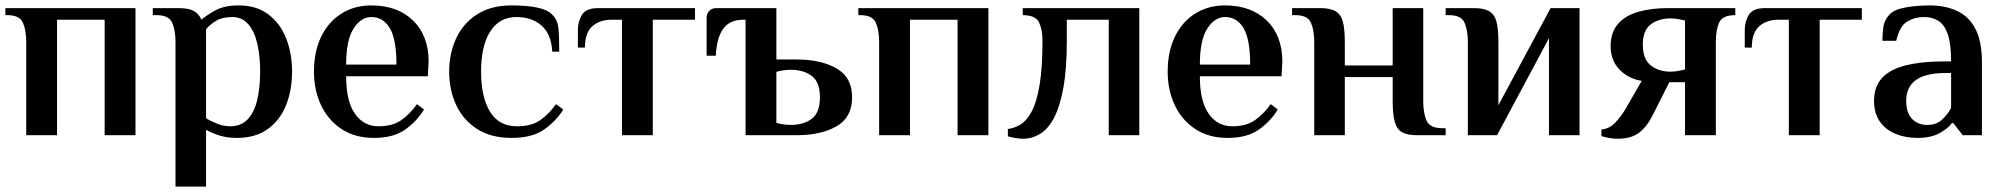

<svg xmlns="http://www.w3.org/2000/svg" viewBox="-20 -500 7407 710"><path d="M77 0V-344Q77 -389 64.5 -416.5Q52 -444 7 -444H0V-470H481V0H367V-427H191V0Z M629 190V-344Q629 -389 616.5 -416.5Q604 -444 559 -444H545V-470H641Q676 -470 695.5 -460Q715 -450 725 -427Q744 -444 777 -462Q810 -480 863 -480Q928 -480 972 -447Q1016 -414 1038 -358.5Q1060 -303 1060 -235Q1060 -167 1038 -111.5Q1016 -56 970.5 -23Q925 10 856 10Q819 10 790 0.5Q761 -9 742 -20V190ZM832 -33Q872 -33 896.5 -59.5Q921 -86 931.5 -132Q942 -178 942 -235Q942 -293 931.5 -338.5Q921 -384 898 -410.5Q875 -437 839 -437Q802 -437 779 -423Q756 -409 742 -392V-63Q759 -52 783 -42.5Q807 -33 832 -33Z M1363 10Q1293 10 1243.5 -22.5Q1194 -55 1167.5 -110.5Q1141 -166 1141 -235Q1141 -310 1168 -365Q1195 -420 1243 -450Q1291 -480 1353 -480Q1450 -480 1507.5 -424Q1565 -368 1565 -272L1562 -218H1260Q1260 -126 1292.5 -79.5Q1325 -33 1380 -33Q1431 -33 1463.5 -55.5Q1496 -78 1522 -115L1548 -95Q1522 -52 1478.5 -21Q1435 10 1363 10ZM1260 -261H1446Q1446 -355 1421.5 -396Q1397 -437 1353 -437Q1315 -437 1287.5 -394.5Q1260 -352 1260 -261Z M1872 10Q1795 10 1743.5 -23.5Q1692 -57 1666.5 -112.5Q1641 -168 1641 -235Q1641 -302 1666.5 -357.5Q1692 -413 1743.5 -446.5Q1795 -480 1872 -480Q1928 -480 1966.5 -472Q2005 -464 2023 -445Q2042 -426 2045 -396Q2048 -366 2048 -309H2022Q2019 -373 1983 -405Q1947 -437 1890 -437Q1827 -437 1793 -384Q1759 -331 1759 -235Q1759 -141 1792 -87Q1825 -33 1892 -33Q1945 -33 1977.5 -55.5Q2010 -78 2036 -115L2063 -95Q2036 -52 1992 -21Q1948 10 1872 10Z M2280 0V-427H2242Q2197 -427 2170 -402.5Q2143 -378 2143 -324H2117V-390Q2117 -420 2132 -445Q2147 -470 2192 -470H2550V-427H2394V0Z M2737 0V-427H2728Q2678 -427 2654 -393Q2630 -359 2627 -294H2593V-435Q2593 -450 2603 -460Q2613 -470 2628 -470H2851V-280H2926Q3016 -280 3073.5 -247Q3131 -214 3131 -140Q3131 -66 3073.5 -33Q3016 0 2926 0ZM2904 -38Q2951 -38 2981.5 -60.5Q3012 -83 3012 -140Q3012 -197 2981.5 -219.5Q2951 -242 2904 -242Q2893 -242 2877.5 -240Q2862 -238 2851 -234V-46Q2862 -42 2877.5 -40Q2893 -38 2904 -38Z M3231 0V-344Q3231 -389 3218.5 -416.5Q3206 -444 3161 -444H3154V-470H3635V0H3521V-427H3345V0Z M3763 13Q3750 13 3732.5 10Q3715 7 3707 4V-23Q3732 -26 3755 -40.5Q3778 -55 3796 -89.5Q3814 -124 3824.5 -187Q3835 -250 3835 -350Q3835 -391 3822 -417.5Q3809 -444 3762 -444V-470H4193V0H4080V-427H3925V-350Q3925 -244 3912 -174Q3899 -104 3877 -63Q3855 -22 3825.5 -4.5Q3796 13 3763 13Z M4520 10Q4450 10 4400.5 -22.5Q4351 -55 4324.5 -110.5Q4298 -166 4298 -235Q4298 -310 4325 -365Q4352 -420 4400 -450Q4448 -480 4510 -480Q4607 -480 4664.5 -424Q4722 -368 4722 -272L4719 -218H4417Q4417 -126 4449.5 -79.5Q4482 -33 4537 -33Q4588 -33 4620.5 -55.5Q4653 -78 4679 -115L4705 -95Q4679 -52 4635.5 -21Q4592 10 4520 10ZM4417 -261H4603Q4603 -355 4578.5 -396Q4554 -437 4510 -437Q4472 -437 4444.5 -394.5Q4417 -352 4417 -261Z M4840 0V-344Q4840 -389 4827.5 -416.5Q4815 -444 4770 -444H4758V-470H4863Q4898 -470 4918 -459Q4938 -448 4945.5 -421Q4953 -394 4953 -344V-258H5130V-470H5243V-126Q5243 -81 5255.5 -53.5Q5268 -26 5313 -26H5326V0H5220Q5185 0 5165.5 -10.5Q5146 -21 5138 -48.5Q5130 -76 5130 -126V-215H4953V0Z M5408 0V-344Q5408 -389 5395.5 -416.5Q5383 -444 5338 -444H5326V-470H5431Q5466 -470 5486 -459Q5506 -448 5513.5 -421Q5521 -394 5521 -344V-111L5714 -470H5821V0H5708V-359L5516 0Z M5963 13Q5946 13 5929.5 10Q5913 7 5902 3V-21Q5932 -24 5953.5 -47Q5975 -70 5991 -97L6051 -201Q6001 -209 5968.5 -243Q5936 -277 5936 -329Q5936 -381 5963.5 -412Q5991 -443 6039 -456.5Q6087 -470 6148 -470H6397V-444H6393Q6349 -443 6337 -416Q6325 -389 6325 -344V0H6211V-196H6153L6093 -77Q6071 -32 6041.5 -9.5Q6012 13 5963 13ZM6158 -235Q6175 -235 6190.5 -238.5Q6206 -242 6211 -243V-424Q6206 -425 6190.5 -428.5Q6175 -432 6158 -432Q6114 -432 6084.5 -410Q6055 -388 6055 -335Q6055 -282 6084 -258.5Q6113 -235 6158 -235Z M6595 0V-427H6557Q6512 -427 6485 -402.5Q6458 -378 6458 -324H6432V-390Q6432 -420 6447 -445Q6462 -470 6507 -470H6865V-427H6709V0Z M7070 10Q7026 10 6989.5 -5Q6953 -20 6931.5 -50.5Q6910 -81 6910 -127Q6910 -203 6973.5 -238Q7037 -273 7174 -273H7195Q7195 -337 7183 -372.5Q7171 -408 7148.5 -422.5Q7126 -437 7096 -437Q7059 -437 7031.5 -419.5Q7004 -402 6992 -349H6941Q6941 -375 6944.5 -400Q6948 -425 6966 -445Q6984 -465 7026.5 -472.5Q7069 -480 7116 -480Q7173 -480 7216.5 -460Q7260 -440 7284.5 -394Q7309 -348 7309 -270V0H7238L7203 -45H7198Q7184 -25 7152 -7.5Q7120 10 7070 10ZM7106 -38Q7141 -38 7162.5 -58.5Q7184 -79 7195 -101V-230H7174Q7029 -230 7029 -127Q7029 -82 7051 -60Q7073 -38 7106 -38Z"/></svg>

Font: El Messiri SemiBold
Style: Regular
Weight: 600
Designer: Mohamed Gaber
Foundry: Kief Type Foundry
Version: Version 2.020; ttfautohint (v1.8.3)